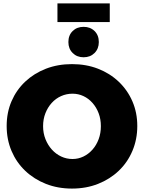

<svg xmlns="http://www.w3.org/2000/svg" viewBox="-20 -1089 842 1123"><path d="M401 -714Q484 -714 553.5 -687Q623 -660 674.5 -611Q726 -562 754.5 -496Q783 -430 783 -352Q783 -274 754.5 -206.5Q726 -139 674.5 -90Q623 -41 553.5 -13.5Q484 14 401 14Q318 14 248.5 -13.5Q179 -41 127.5 -90Q76 -139 47.5 -206Q19 -273 19 -352Q19 -431 47.5 -497Q76 -563 127.5 -611.5Q179 -660 248.5 -687Q318 -714 401 -714ZM404 -541Q369 -541 337.5 -527Q306 -513 282.5 -487Q259 -461 245.5 -426.5Q232 -392 232 -351Q232 -310 246 -275Q260 -240 283.5 -214Q307 -188 338 -173.5Q369 -159 404 -159Q438 -159 468 -173.5Q498 -188 521 -214Q544 -240 557 -275Q570 -310 570 -351Q570 -392 557 -426.5Q544 -461 521 -487Q498 -513 468 -527Q438 -541 404 -541ZM469 -932Q508 -932 533 -907.5Q558 -883 558 -843Q558 -804 533 -779Q508 -754 469 -754Q430 -754 405 -779Q380 -804 380 -843Q380 -883 405 -907.5Q430 -932 469 -932ZM316 -1069H622V-960H316Z"/></svg>

Font: Alexandria ExtraBold
Style: Regular
Weight: 800
Designer: Mohamed Gaber
Foundry: Kief Type Foundry
Version: Version 5.100